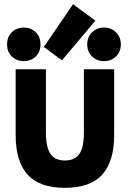

<svg xmlns="http://www.w3.org/2000/svg" viewBox="-20 -871 622 920"><path d="M55 -224V-539H200V-236Q200 -165 222 -133.5Q244 -102 291 -102Q338 -102 360 -133Q382 -164 382 -236V-539H527V-224Q527 -98 470 -34.5Q413 29 291 29Q169 29 112 -34.5Q55 -98 55 -224ZM190 -646 330 -851 437 -772 277 -582ZM174 -658Q174 -622 151 -600Q128 -578 94 -578Q60 -578 37 -600Q14 -622 14 -658Q14 -695 37 -717Q60 -739 94 -739Q128 -739 151 -717Q174 -695 174 -658ZM478 -578Q445 -578 421.5 -600Q398 -622 398 -658Q398 -694 421.5 -716.5Q445 -739 478 -739Q512 -739 535.5 -716.5Q559 -694 559 -658Q559 -622 535.5 -600Q512 -578 478 -578Z"/></svg>

Font: Repo
Style: Bold
Weight: 700
Designer: Stefan Peev
Foundry: Context Ltd
Version: Version 001.000